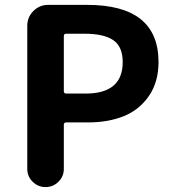

<svg xmlns="http://www.w3.org/2000/svg" viewBox="-20 -760 707 780"><path d="M90.8 -74.2V-655.3Q90.8 -690.4 115.7 -715.3Q140.6 -740.2 175.8 -740.2H334Q624 -740.2 624 -507.8Q624 -426.8 585 -370.1Q545.9 -313.5 482.9 -288.1Q419.9 -262.7 337.9 -262.7H249Q239.3 -262.7 239.3 -252.9V-74.2Q239.3 -43 217.3 -21.5Q195.3 0 165 0Q134.8 0 112.8 -21.5Q90.8 -43 90.8 -74.2ZM239.3 -389.6Q239.3 -379.9 249 -379.9H328.1Q478.5 -379.9 478.5 -507.8Q478.5 -570.3 440.4 -596.7Q402.3 -623 323.2 -623H249Q239.3 -623 239.3 -613.3Z"/></svg>

Font: Gen Jyuu GothicX Bold
Style: Bold
Weight: 700
Designer: Ryoko NISHIZUKA (kana &amp; ideographs); Paul D. Hunt (Latin, Greek &amp; Cyrillic); Wenlong ZHANG (bopomofo); Sandoll C
Version: Version 1.058.20140828